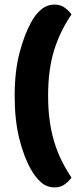

<svg xmlns="http://www.w3.org/2000/svg" viewBox="-20 -686 335 838"><path d="M116 55Q84 -1 64 -81.5Q44 -162 44 -268Q44 -374 65 -454.5Q86 -535 116 -589Q133 -621 158.5 -643.5Q184 -666 219 -666Q244 -666 262.5 -652.5Q281 -639 292 -623Q242 -550 216 -466Q190 -382 190 -268Q190 -211 196.5 -162Q203 -113 216 -69.5Q229 -26 248 13Q267 52 292 89Q281 105 262.5 118.5Q244 132 219 132Q184 132 159 109.5Q134 87 116 55Z"/></svg>

Font: Baloo 2 Latin
Style: Bold
Weight: 400
Designer: Sarang Kulkarni and Ek Type
Foundry: Ek Type
Version: Version 1.001